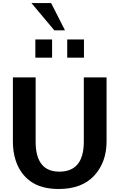

<svg xmlns="http://www.w3.org/2000/svg" viewBox="-20 -1232 786 1265"><path d="M408.2 -1032.2H337.9L187 -1211.9H316.9ZM533.2 -852.1H422.9V-972.2H533.2ZM323.2 -852.1H212.9V-972.2H323.2ZM682.1 -298.8V-299.8Q682.1 -163.6 601.1 -75.2Q520 13.2 366.2 13.2Q252 13.2 181.4 -37.1Q110.8 -87.4 82 -179.2Q64.9 -234.4 64.9 -298.8V-722.2H214.8V-298.8Q214.8 -101.1 371.1 -101.1Q532.2 -101.1 532.2 -298.8V-722.2H682.1Z"/></svg>

Font: Perun
Style: Bold
Weight: 700
Foundry: Copyright (c) Stefan Peev, Context Ltd, 2016
Version: Version 1.0000